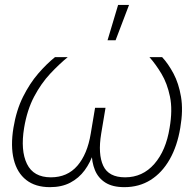

<svg xmlns="http://www.w3.org/2000/svg" viewBox="-20 -755 797 781"><path d="M183.1 6.3Q124 6.3 86.7 -22.9Q49.3 -52.2 35.9 -106.7Q22.5 -161.1 34.7 -235.4Q46.4 -306.6 73.7 -361.3Q101.1 -416 135.5 -455.8Q169.9 -495.6 203.6 -522.5H255.4Q220.7 -494.1 184.1 -455.1Q147.5 -416 118.9 -362.1Q90.3 -308.1 78.1 -234.9Q63 -143.1 89.6 -88.4Q116.2 -33.7 187 -33.7Q253.9 -33.7 294.7 -80.8Q335.4 -127.9 349.1 -211.4L366.7 -316.4H409.2L391.6 -211.4Q377.9 -127.9 399.9 -80.8Q421.9 -33.7 488.8 -33.7Q560.1 -33.7 607.7 -88.1Q655.3 -142.6 669.9 -234.9Q682.6 -308.1 671.4 -362.1Q660.2 -416 636.7 -455.1Q613.3 -494.1 587.9 -522.5H639.6Q664.6 -495.6 685.8 -455.8Q707 -416 716.3 -361.3Q725.6 -306.6 713.4 -235.4Q701.2 -161.1 670.2 -106.7Q639.2 -52.2 592.5 -22.9Q545.9 6.3 485.8 6.3Q438 6.3 408.7 -12.2Q379.4 -30.8 366.2 -63Q353 -95.2 353 -135.7H361.3Q348.1 -94.7 324.5 -62.5Q300.8 -30.3 265.9 -12Q231 6.3 183.1 6.3ZM417.5 -591.3 460.4 -734.9H504.9L450.2 -591.3Z"/></svg>

Font: Inter 28pt ExtraLight
Style: Italic
Weight: 250
Italic angle: -9.3988°
Designer: Rasmus Andersson
Foundry: rsms
Version: Version 4.001;git-66647c0bb